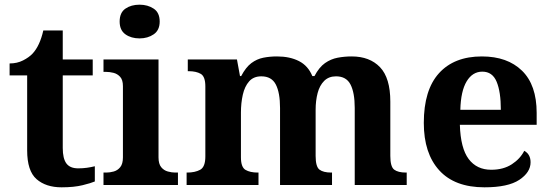

<svg xmlns="http://www.w3.org/2000/svg" viewBox="-20 -790 2354 820"><path d="M243 10Q176 10 136 -25Q96 -60 96 -148V-468H21V-519Q53 -519 78.5 -532Q104 -545 119 -561Q150 -594 165 -660H248V-536H376V-468H248V-158Q248 -113 263.5 -92Q279 -71 314 -71Q334 -71 351.5 -73.5Q369 -76 385 -80V-15Q369 -8 332.5 1Q296 10 243 10Z M576 -626Q540 -626 515.5 -643.5Q491 -661 491 -698Q491 -736 515.5 -753Q540 -770 576 -770Q611 -770 636.5 -753Q662 -736 662 -698Q662 -661 636.5 -643.5Q611 -626 576 -626ZM422 0V-53H434Q449 -53 465.5 -57.5Q482 -62 493.5 -76Q505 -90 505 -118V-422Q505 -449 493 -462Q481 -475 464.5 -479Q448 -483 434 -483H422V-536H657V-118Q657 -90 668.5 -76Q680 -62 697 -57.5Q714 -53 728 -53H740V0Z M777 0V-53H779Q813 -53 835 -65Q857 -77 857 -122V-421Q857 -463 837.5 -474.5Q818 -486 785 -486H782V-536H992L1005 -465H1010Q1030 -503 1053.5 -520.5Q1077 -538 1104.5 -543.5Q1132 -549 1163 -549Q1218 -549 1257 -529Q1296 -509 1314 -465H1323Q1343 -503 1368 -520.5Q1393 -538 1422 -543.5Q1451 -549 1482 -549Q1559 -549 1603 -503Q1647 -457 1647 -356V-124Q1647 -78 1663.5 -65.5Q1680 -53 1714 -53H1717V0H1495V-329Q1495 -394 1477 -429Q1459 -464 1415 -464Q1384 -464 1364.5 -444.5Q1345 -425 1336.5 -392.5Q1328 -360 1328 -321V-124Q1328 -78 1344.5 -65.5Q1361 -53 1395 -53H1398V0H1176V-329Q1176 -394 1158 -429Q1140 -464 1096 -464Q1063 -464 1044 -442.5Q1025 -421 1017 -385.5Q1009 -350 1009 -309V-118Q1009 -76 1028.5 -64.5Q1048 -53 1081 -53H1084V0Z M2049 10Q1922 10 1856 -62.5Q1790 -135 1790 -265Q1790 -406 1855 -477.5Q1920 -549 2038 -549Q2147 -549 2209.5 -488Q2272 -427 2272 -308V-257H1944Q1947 -157 1981.5 -111Q2016 -65 2078 -65Q2130 -65 2166 -88.5Q2202 -112 2219 -146Q2246 -131 2246 -97Q2246 -54 2198 -22Q2150 10 2049 10ZM2119 -321Q2119 -398 2101 -441Q2083 -484 2040 -484Q1998 -484 1973 -442.5Q1948 -401 1946 -321Z"/></svg>

Font: Noto Serif Bengali
Style: Bold
Weight: 700
Designer: Juan Bruce, Universal Thirst, Indian Type Foundry and the Monotype Design Team.
Foundry: Monotype Imaging Inc.
Version: Version 2.003; ttfautohint (v1.8.4.7-5d5b)